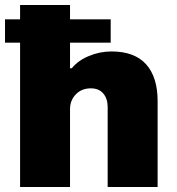

<svg xmlns="http://www.w3.org/2000/svg" viewBox="-20 -745 707 765"><path d="M608 -342V0H409V-318Q409 -352 391.5 -372.5Q374 -393 342 -393Q305 -393 282 -369Q259 -345 259 -310V0H60V-575H0V-668H60V-725H259V-668H421V-575H259V-473H266Q291 -504 334.5 -522Q378 -540 424 -540Q516 -540 562 -489Q608 -438 608 -342Z"/></svg>

Font: Archivo Black
Style: Regular
Weight: 400
Designer: Hector Gatti
Foundry: Omnibus-Type
Version: Version 1.101; ttfautohint (v1.8)